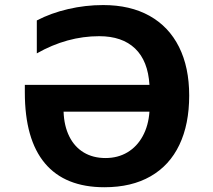

<svg xmlns="http://www.w3.org/2000/svg" viewBox="-20 -745 857 774"><path d="M80.1 -372.6V-402.8H582.5Q576.7 -499.5 524.7 -549.3Q472.7 -599.1 379.9 -599.1Q250.5 -599.1 128.4 -529.8V-662.6Q185.5 -692.4 254.9 -708.5Q324.2 -724.6 396 -724.6Q504.9 -724.6 582.8 -681.2Q660.6 -637.7 701.7 -555.7Q742.7 -473.6 742.7 -359.9Q742.7 -244.1 703.1 -161.1Q663.6 -78.1 586.9 -34.2Q510.3 9.8 400.9 9.8Q242.2 9.8 161.1 -86.7Q80.1 -183.1 80.1 -372.6ZM582.5 -294.9H236.3Q238.3 -237.3 259.3 -195.1Q280.3 -152.8 317.6 -130.4Q355 -107.9 405.3 -107.9Q455.1 -107.9 493.7 -130.9Q532.2 -153.8 555.4 -196.3Q578.6 -238.8 582.5 -294.9Z"/></svg>

Font: Viking Open Sans
Style: Bold
Weight: 700
Foundry: Ascender Corporation
Version: Version 2.001